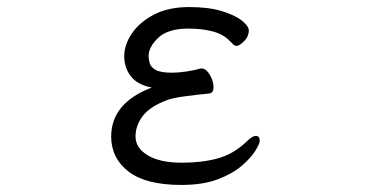

<svg xmlns="http://www.w3.org/2000/svg" viewBox="-20 -506 1040 544"><path d="M551 -312Q564 -312 574.5 -294Q585 -276 585 -259Q585 -242 572 -241Q541 -238 506.5 -233.5Q472 -229 455 -223Q406 -205 385 -178Q364 -151 364 -119Q364 -87 398.5 -66Q433 -45 496 -45Q553 -45 598 -57.5Q643 -70 681 -107Q695 -121 705 -121Q716 -121 716 -107Q716 -100 704.5 -80.5Q693 -61 667 -38Q641 -15 598.5 1.5Q556 18 494 18Q393 18 344 -20Q295 -58 295 -119Q295 -214 410 -258Q371 -265 351.5 -289Q332 -313 332 -347Q332 -379 353.5 -411Q375 -443 416 -464.5Q457 -486 516 -486Q571 -486 608.5 -474.5Q646 -463 665.5 -447.5Q685 -432 685 -419Q685 -412 681.5 -403.5Q678 -395 669 -387Q658 -376 650 -376Q645 -376 641 -380Q637 -384 632 -389Q613 -409 582.5 -417Q552 -425 514 -425Q456 -425 428.5 -399Q401 -373 401 -347Q401 -339 404 -327.5Q407 -316 421 -308Q435 -300 467 -300Q486 -300 509 -303.5Q532 -307 548 -312Z"/></svg>

Font: Moon Stars Kai HW
Style: Regular
Weight: 400
Designer: GuiWonder
Version: Version 1.101